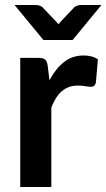

<svg xmlns="http://www.w3.org/2000/svg" viewBox="-20 -743 423 763"><path d="M38 0ZM60.5 0V-513H133Q152 -513 159.5 -506.2Q167 -499.5 169.5 -482L176.5 -424Q201 -470 234 -496.2Q267 -522.5 312 -522.5Q347.5 -522.5 369 -507L361 -414.5Q358.5 -405.5 353.8 -401.8Q349 -398 341 -398Q333.5 -398 318.8 -400.5Q304 -403 290 -403Q269.5 -403 253.5 -397Q237.5 -391 224.8 -379.8Q212 -368.5 202.2 -352.5Q192.5 -336.5 184 -316V0ZM38 -723H123.5Q131 -723 137.8 -720.5Q144.5 -718 148.5 -714.5L201.5 -659Q204 -656.5 206.8 -653.2Q209.5 -650 212 -646.5Q217 -653 223 -659L275.5 -714.5Q279.5 -717.5 286.5 -720.2Q293.5 -723 300.5 -723H383L268.5 -584H152.5Z"/></svg>

Font: Lato
Style: Bold
Weight: 700
Designer: Lukasz Dziedzic
Foundry: tyPoland Lukasz Dziedzic
Version: Version 2.007; 2014-02-27